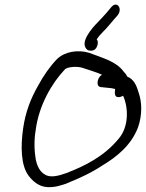

<svg xmlns="http://www.w3.org/2000/svg" viewBox="-20 -808 625 822"><path d="M530 -477C529 -477 528 -479 525 -480C518 -495 508 -501 509 -502C486 -534 444 -552 405 -566L361 -582C315 -596 258 -588 224 -555C194 -524 166 -484 143 -441C112 -387 89 -329 79 -258C68 -182 69 -99 103 -55C122 -30 148 -9 182 -7C215 -5 240 -14 267 -23L268 -24C320 -45 369 -67 419 -100C479 -136 542 -186 571 -263C590 -317 587 -371 575 -407C565 -439 558 -461 532 -477ZM170 -62C152 -73 139 -95 133 -126C127 -160 125 -208 133 -252V-253C147 -358 202 -452 257 -510C268 -523 314 -525 335 -517C363 -507 391 -500 417 -488C410 -485 402 -475 399 -464C396 -451 397 -436 413 -435L442 -432C455 -431 462 -430 473 -427C472 -419 470 -407 474 -399C480 -388 497 -392 507 -398C528 -353 535 -269 488 -214C426 -139 345 -98 264 -67C231 -55 193 -45 171 -62ZM356 -593C371 -589 388 -589 396 -611C401 -624 399 -634 394 -640C401 -650 410 -661 423 -674C436 -686 449 -703 463 -719L484 -743C506 -771 481 -807 456 -777L436 -753C423 -738 411 -726 398 -712C375 -689 316 -623 355 -594Z"/></svg>

Font: Stray Cat
Style: BdCnObl
Weight: 700
Version: Version 1.0